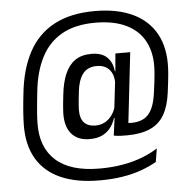

<svg xmlns="http://www.w3.org/2000/svg" viewBox="-57 -721 948 951"><g transform="rotate(-5 417.5 -246.0)"><path d="M369 -35.5Q312 -35.5 280.8 -69.8Q249.5 -104.1 249.5 -168.7Q249.5 -174 249.9 -180.6Q250.3 -187.2 250.9 -197.4Q251.6 -207.7 253.1 -224Q254.7 -240.3 257.5 -264.9Q263.8 -324.7 281.7 -367.4Q299.7 -410 331.7 -432.7Q363.8 -455.3 413.1 -455.3Q465.1 -455.3 491.5 -429.4Q517.9 -403.5 522 -359.4H542.1L518.4 -288.3Q518.8 -291.7 518.8 -294.9Q518.8 -298.1 518.8 -301.1Q518.8 -331.2 508.5 -351.6Q498.2 -372 479.6 -382.5Q461 -393 435.7 -393Q388.3 -393 365 -361.6Q341.8 -330.2 335.9 -275.1Q333.1 -250.4 331.5 -234.3Q329.9 -218.1 329.3 -208.1Q328.7 -198.1 328.3 -192.2Q328 -186.2 328 -181.8Q328 -141.2 347.4 -120.5Q366.8 -99.9 404.3 -99.9Q428.8 -99.9 449.1 -110.6Q469.3 -121.3 484 -140.6Q498.7 -159.8 505.7 -185.3L515.7 -128.9H497.7Q488.7 -101.5 472.5 -80.5Q456.3 -59.6 431 -47.5Q405.7 -35.5 369 -35.5ZM489 -42.2 503.1 -148.1 501.8 -161.6 521.7 -332.9 523.5 -345.6 532.1 -442.6 532.5 -446.9H606.2L561.1 -50.9ZM545 -99.7Q554 -98.9 561.3 -98.3Q568.6 -97.7 581.1 -97.7Q638.3 -97.7 667 -130.3Q695.7 -162.8 705.3 -234.2Q709.4 -261.4 711.9 -283.6Q714.5 -305.8 716 -322.1Q717.5 -338.5 718 -348Q722.9 -430.2 693.1 -488.1Q663.4 -546.1 601.1 -576.7Q538.8 -607.4 446 -607.4Q345 -607.4 278.7 -569.3Q212.4 -531.2 176.6 -460.7Q140.7 -390.2 130.6 -292.3Q127.9 -268.3 126 -249.1Q124.2 -230 122.8 -214.3Q121.4 -198.7 120.3 -185.2Q119.2 -171.8 118.7 -160.1Q118.2 -148.3 118 -136.6Q115.9 -15.7 188.6 49.2Q261.3 114.1 405.5 114.1Q469.5 114.1 523 104.4Q576.5 94.8 619.7 77.8Q663 60.9 695.8 39.4L685.1 105.8Q650.8 125.5 608.9 140.7Q566.9 155.9 515.4 164.2Q463.8 172.6 400.8 172.6Q286 172.6 207.2 137.6Q128.5 102.6 88.4 34.2Q48.3 -34.3 49.7 -134Q49.9 -146.6 50.5 -159.4Q51 -172.2 51.9 -186.1Q52.8 -199.9 54.1 -215.7Q55.4 -231.5 57.3 -249.8Q59.2 -268.1 61.5 -289.4Q74.2 -410.7 119.7 -494.5Q165.2 -578.3 246.8 -621.7Q328.4 -665.1 448.7 -665.1Q558.9 -665.1 636.2 -629Q713.5 -592.8 752.4 -522.4Q791.3 -452.1 786.2 -349Q785.7 -338.2 784.4 -322.5Q783.1 -306.8 780.5 -284.6Q778 -262.5 773.9 -231.4Q765.4 -164.7 740.7 -122.1Q716 -79.5 671.3 -59Q626.5 -38.6 556.7 -37.8Q537.9 -37.4 521.6 -38.4Q505.4 -39.4 489 -42.2Z"/></g></svg>

Font: Anek Odia Medium
Style: Regular
Weight: 500
Designer: Yesha Goshar & Mahesh Sahu (Odia), Yesha Goshar (Latin)
Foundry: Ek Type
Version: Version 1.003